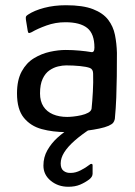

<svg xmlns="http://www.w3.org/2000/svg" viewBox="-20 -497 518 734"><path d="M232 8Q182 8 139.5 -3.5Q97 -15 71 -47Q45 -79 45 -140Q45 -191 63 -224Q81 -257 110 -274.5Q139 -292 171 -299Q203 -306 231 -306Q258 -306 284.5 -303.5Q311 -301 328 -298Q341 -295 341 -315Q341 -368 313.5 -390Q286 -412 230 -412Q192 -412 157.5 -399.5Q123 -387 101 -374Q93 -370 90 -371Q87 -372 86 -379L79 -422Q78 -431 79.5 -434Q81 -437 87 -441Q111 -457 149 -467Q187 -477 232 -477Q297 -477 335.5 -462Q374 -447 393.5 -421.5Q413 -396 419.5 -363.5Q426 -331 427 -295Q427 -247 426.5 -205.5Q426 -164 424.5 -124Q423 -84 419 -42Q417 -33 412.5 -27.5Q408 -22 395 -16Q381 -10 359.5 -5.5Q338 -1 315 2Q292 5 270 6.5Q248 8 232 8ZM237 -50Q246 -50 260.5 -51.5Q275 -53 290.5 -56.5Q306 -60 317 -66Q328 -72 330 -81Q333 -109 335 -146Q337 -183 336 -215Q336 -232 324 -237Q311 -242 285.5 -244.5Q260 -247 233 -247Q219 -247 202 -243Q185 -239 169 -228Q153 -217 143 -195.5Q133 -174 133 -140Q133 -110 146 -90Q159 -70 182.5 -60Q206 -50 237 -50ZM241 217Q202 217 174 194Q146 171 146 136Q146 104 161 77.5Q176 51 199.5 29.5Q223 8 249 -7Q256 -11 264.5 -14Q273 -17 282 -17H328Q332 -17 333 -13.5Q334 -10 328 -6Q291 18 265 41Q239 64 225.5 85.5Q212 107 212 128Q212 148 223.5 156.5Q235 165 251 164Q269 164 288.5 154Q308 144 322 133Q326 129 330 129.5Q334 130 334 135V167Q334 179 321 189Q305 201 286 209Q267 217 241 217Z"/></svg>

Font: Glory Medium
Style: Regular
Weight: 500
Designer: Robert Leuschke
Foundry: Robert Leuschke
Version: Version 1.011